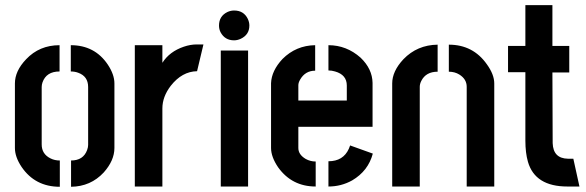

<svg xmlns="http://www.w3.org/2000/svg" viewBox="-20 -714 2245 735"><path d="M37.1 -147.5V-394.5Q37.1 -442.4 80.1 -487.3Q130.9 -541 208 -541V-440.4Q157.2 -440.4 142.6 -398.4Q139.6 -389.6 139.6 -380.9V-161.1Q139.6 -124 173.8 -107.4Q189.5 -99.6 209 -99.6V1Q114.3 1 62.5 -75.2Q37.1 -113.3 37.1 -147.5ZM252 1V-99.6Q298.8 -99.6 313.5 -139.6Q317.4 -150.4 317.4 -159.2V-380.9Q317.4 -421.9 279.3 -435.5Q266.6 -440.4 251 -440.4V-541Q342.8 -541 392.6 -466.8Q418 -428.7 418 -394.5V-147.5Q418 -99.6 377 -53.7Q327.1 0 252 1Z M496.1 0V-541H601.6V-473.6Q628.9 -516.6 683.6 -535.2Q709 -543.9 733.4 -543.9H758.8L734.4 -441.4Q676.8 -440.4 633.8 -385.7Q601.6 -343.8 601.6 -298.8V0Z M818.4 -616.2Q818.4 -652.3 850.6 -668Q863.3 -673.8 876 -673.8Q913.1 -673.8 928.7 -641.6Q934.6 -628.9 934.6 -616.2Q934.6 -581.1 901.4 -565.4Q888.7 -559.6 876 -559.6Q840.8 -559.6 824.2 -590.8Q818.4 -602.5 818.4 -616.2ZM825.2 0V-520.5H929.7V0Z M1017.6 -147.5V-395.5Q1019.5 -443.4 1061.5 -488.3Q1113.3 -540 1186.5 -541V-443.4Q1148.4 -443.4 1128.9 -409.2Q1122.1 -397.5 1122.1 -387.7V-329.1H1307.6V-386.7Q1307.6 -427.7 1262.7 -440.4Q1250 -444.3 1237.3 -444.3V-541Q1306.6 -541 1360.4 -493.2Q1405.3 -450.2 1406.2 -396.5V-228.5H1122.1V-147.5Q1122.1 -122.1 1150.4 -105.5Q1168 -95.7 1188.5 -95.7V0Q1097.7 0 1044.9 -73.2Q1017.6 -113.3 1017.6 -147.5ZM1237.3 0V-96.7Q1293.9 -96.7 1315.4 -144.5Q1318.4 -151.4 1320.3 -157.2L1407.2 -126Q1389.6 -59.6 1328.1 -23.4Q1286.1 0 1237.3 0Z M1481.4 0V-394.5Q1481.4 -441.4 1524.4 -487.3Q1577.1 -542 1655.3 -543V-439.5Q1610.4 -439.5 1592.8 -404.3Q1586.9 -392.6 1586.9 -381.8V0ZM1698.2 -439.5V-543Q1791 -543 1843.8 -467.8Q1872.1 -428.7 1872.1 -394.5V0H1766.6V-381.8Q1766.6 -411.1 1738.3 -428.7Q1720.7 -439.5 1698.2 -439.5Z M1924.8 -437.5V-538.1H1991.2V-694.3H2094.7V-538.1H2159.2V-436.5H2094.7L2095.7 -166Q2097.7 -107.4 2154.3 -106.4H2174.8L2198.2 0H2152.3Q2028.3 0 2001 -94.7Q1991.2 -128.9 1991.2 -175.8V-437.5Z"/></svg>

Font: Post No Bills Colombo
Style: Bold
Weight: 800
Designer: Kosala Senevirathne, Siva Puranthara, Lasantha Premarathna, Tharique Azeez
Foundry: Mooniak
Version: Version 1.220 ; ttfautohint (v1.5)